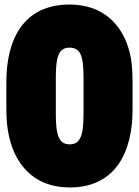

<svg xmlns="http://www.w3.org/2000/svg" viewBox="-20 -778 613 846"><path d="M8 -417V-294C8 -238 15 -189 28 -146C62 -36 144 48 287 48C489 48 564 -108 564 -294V-417C564 -473 560 -523 546 -566C512 -677 428 -758 286 -758C84 -758 8 -605 8 -417ZM287 -142C240 -142 226 -181 226 -275V-438C226 -531 240 -568 286 -568C335 -568 348 -531 348 -438V-275C348 -181 334 -142 287 -142Z"/></svg>

Font: Asimov Print
Style: E
Weight: 500
Designer: Google
Version: Version 2.000980; 2014